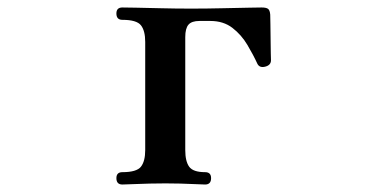

<svg xmlns="http://www.w3.org/2000/svg" viewBox="-20 -493 1040 513"><path d="M307 0Q291 0 291 -17Q291 -33 307 -33Q345 -33 356.5 -47.5Q368 -62 368 -92V-381Q368 -411 356.5 -425.5Q345 -440 307 -440Q291 -440 291 -457Q291 -473 307 -473Q314 -473 342 -472.5Q370 -472 409.5 -471Q449 -470 491 -470Q532 -470 574.5 -471Q617 -472 647 -472.5Q677 -473 679 -473Q691 -473 696 -469.5Q701 -466 702 -454Q702 -447 702.5 -428.5Q703 -410 703 -389Q703 -368 703.5 -351.5Q704 -335 704 -332Q704 -319 689 -315Q674 -311 668 -322Q657 -346 641 -373Q625 -400 601 -418.5Q577 -437 542 -437H513Q492 -437 483.5 -427Q475 -417 475 -394V-92Q475 -62 485.5 -47.5Q496 -33 528 -33Q544 -33 544 -17Q544 0 528 0Q521 0 502 -1Q483 -2 461.5 -2.5Q440 -3 422 -3Q405 -3 380.5 -2.5Q356 -2 335.5 -1Q315 0 307 0Z"/></svg>

Font: Zen Old Mincho Black
Style: Regular
Weight: 900
Designer: Yoshimichi Ohira
Foundry: Positype
Version: Version 1.001